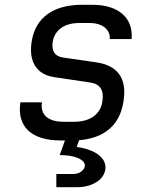

<svg xmlns="http://www.w3.org/2000/svg" viewBox="-20 -578 640 801"><path d="M233 8H251L229 69C296 69 334 89 334 112C334 130 314 148 285 148H215V203H300C372 203 420 166 420 120C420 68 352 41 300 35L310 7C417 -2 480 -57 495 -154C511 -250 472 -305 381 -318L243 -338C208 -343 194 -366 200 -404C208 -452 248 -482 310 -482H354C409 -482 441 -453 438 -415H529C537 -503 474 -558 366 -558H322C202 -558 127 -504 112 -404C99 -320 133 -267 207 -256L355 -234C398 -228 415 -202 407 -154C399 -101 356 -70 289 -70H245C180 -70 147 -100 155 -151H65C50 -50 111 8 233 8Z"/></svg>

Font: JetBrains Mono
Style: Italic
Weight: 400
Italic angle: -9°
Monospace: yes
Designer: Philipp Nurullin, Konstantin Bulenkov
Foundry: JetBrains
Version: Version 2.305